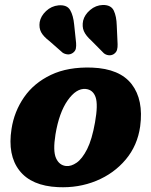

<svg xmlns="http://www.w3.org/2000/svg" viewBox="-20 -758 624 791"><path d="M359.5 -479.5Q473.5 -475 522.8 -410.8Q572 -346.5 557.5 -237.5Q546.5 -158.5 498 -100.8Q449.5 -43 376.5 -13Q303.5 17 219 13Q109.5 8 60 -55.5Q10.5 -119 27.5 -227Q38.5 -298.5 79 -357.2Q119.5 -416 189.8 -449.5Q260 -483 359.5 -479.5ZM252.5 -74Q273 -72 295.8 -87.8Q318.5 -103.5 338.8 -143.2Q359 -183 371.5 -254Q384.5 -327 373.8 -357.8Q363 -388.5 333 -391.5Q294.5 -395 259 -344.8Q223.5 -294.5 208.5 -204Q197.5 -136 210.8 -106.5Q224 -77 252.5 -74ZM461 -653 464.5 -576Q465 -563 462.2 -552.8Q459.5 -542.5 448.5 -535Q438.5 -529 427 -530.5Q415.5 -532 407.5 -539L357 -590Q333.5 -611 325.5 -629.8Q317.5 -648.5 322.5 -673Q328.5 -697.5 351.5 -717Q374.5 -736.5 403.5 -737.5Q437.5 -738 448.8 -714.2Q460 -690.5 461 -653ZM285.5 -657 293.5 -581Q294.5 -568.5 292.5 -558Q290.5 -547.5 280 -540Q270 -533 258.5 -534Q247 -535 238 -541L184 -588.5Q159 -607.5 149.5 -625.2Q140 -643 143.5 -667Q148 -692 169.8 -712.5Q191.5 -733 221 -736Q256 -739 269 -716.5Q282 -694 285.5 -657Z"/></svg>

Font: Fraunces 9pt SuperSoft
Style: Bold Italic
Weight: 700
Italic angle: -16°
Version: Version 1.000;[b76b70a41]